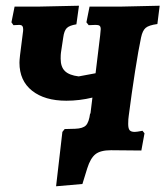

<svg xmlns="http://www.w3.org/2000/svg" viewBox="-20 -525 584 671"><path d="M538 -505 530 -441Q500 -437 489 -427.5Q478 -418 473 -394Q464 -352 452 -275.5Q440 -199 430 -121Q428 -109 428 -92Q428 -76 433 -70Q438 -64 451 -64Q458 -64 478 -68L485 -59L474 1L368 0Q331 0 313.5 14Q296 28 285 63L268 118L176 126L198 -64L206 -74L243 -75Q270 -76 280.5 -87Q291 -98 295 -129L296 -127L303 -184Q258 -173 212 -173Q136 -173 92 -208Q48 -243 48 -306Q48 -314 50 -332L60 -411Q61 -416 61 -423Q61 -438 48 -438L27 -437L20 -447L31 -502H118L256 -505L247 -440Q222 -436 213 -426.5Q204 -417 201 -394L193 -341Q192 -334 192 -320Q192 -291 207 -276.5Q222 -262 255 -258L314 -269L330 -401Q332 -419 332 -423Q332 -432 328 -435Q324 -438 314 -438L290 -437L282 -447L293 -502H405Z"/></svg>

Font: Alegreya SC ExtraBold
Style: Italic
Weight: 800
Italic angle: -7°
Designer: Juan Pablo del Peral
Foundry: Huerta Tipografica
Version: Version 2.007; ttfautohint (v1.6)